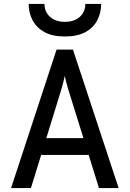

<svg xmlns="http://www.w3.org/2000/svg" viewBox="-20 -951 656 971"><path d="M36 0 266 -700H349L580 0H480.5L326 -496.5Q324 -503 320.2 -516.2Q316.5 -529.5 313 -543.5Q309.5 -557.5 307.5 -567Q305.5 -557.5 302 -543.5Q298.5 -529.5 295.2 -516.5Q292 -503.5 289.5 -496.5L136.5 0ZM163 -167.5 189.5 -252.5H426L452.5 -167.5ZM308 -766.5Q244.5 -766.5 204.2 -789Q164 -811.5 144.5 -849Q125 -886.5 125 -931H205Q205 -890.5 233.5 -865.5Q262 -840.5 308 -840.5Q355 -840.5 383.2 -865.5Q411.5 -890.5 411.5 -931H491.5Q491.5 -886.5 472.2 -849Q453 -811.5 412.5 -789Q372 -766.5 308 -766.5Z"/></svg>

Font: Overpass Mono Light Medium
Style: Regular
Weight: 500
Monospace: yes
Version: Version 4.000